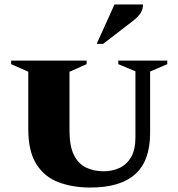

<svg xmlns="http://www.w3.org/2000/svg" viewBox="-20 -832 801 862"><path d="M386 10Q306 10 242.5 -14Q179 -38 143 -95.5Q107 -153 107 -252V-510L30 -544V-560H369V-544L292 -510V-245Q292 -176 312 -136Q332 -96 367 -79.5Q402 -63 445 -63Q484 -63 516.5 -78Q549 -93 568.5 -126.5Q588 -160 588 -215V-512L511 -544V-560H731V-544L654 -511V-235Q654 -110 587 -50Q520 10 386 10ZM414 -635 494 -812H622Q622 -791 612 -774.5Q602 -758 578 -739L443 -635Z"/></svg>

Font: Spectral SC ExtraBold
Style: Regular
Weight: 800
Designer: Jean-Baptiste Levee
Foundry: Production Type
Version: Version 2.001